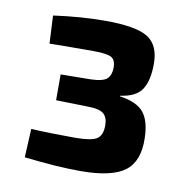

<svg xmlns="http://www.w3.org/2000/svg" viewBox="-57 -838 528 542"><g transform="rotate(10 206.5 -567.0)"><path d="M59 -691 55 -771Q134 -782 203 -782Q291 -782 325 -761Q359 -740 359 -686Q359 -638 342.5 -612.5Q326 -587 281 -581V-579Q330 -572 349.5 -548Q369 -524 370 -475Q372 -409 334.5 -380.5Q297 -352 207 -352Q140 -352 46 -363L50 -445Q105 -442 176 -442Q222 -442 238 -452Q254 -462 254 -491Q254 -514 241.5 -524.5Q229 -535 191 -535L105 -537V-611L191 -612Q227 -613 238 -624Q249 -635 249 -656Q249 -678 236 -685Q223 -692 184 -692Q92 -692 59 -691Z"/></g></svg>

Font: Exo 2.0
Style: Bold
Weight: 700
Designer: Natanael Gama
Version: Version 1.001;PS 001.001;hotconv 1.0.70;makeotf.lib2.5.58329